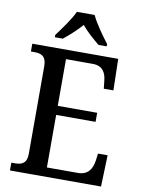

<svg xmlns="http://www.w3.org/2000/svg" viewBox="-100 -998 786 1065"><g transform="rotate(10 293.5 -465.5)"><path d="M149 -784V-771H194C226 -797 267 -833 295 -866C322 -833 364 -796 395 -771H441V-784C412 -822 365 -886 345 -931H245C225 -886 177 -822 149 -784ZM32 0H545L551 -177H497L491 -133C484 -89 462 -52 406 -52H231V-348H453V-399H231V-662H382C437 -662 457 -626 461 -581L466 -537H520L516 -714H32V-670H51C89 -670 119 -661 119 -601V-108C119 -55 90 -44 52 -44H32Z"/></g></svg>

Font: Noto Serif SemiCondensed Medium
Style: Regular
Weight: 500
Width: 4
Designer: Monotype Design Team
Foundry: Monotype Imaging Inc.
Version: Version 2.014